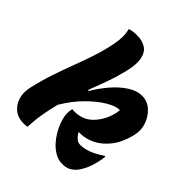

<svg xmlns="http://www.w3.org/2000/svg" viewBox="-212 -886 1024 1024"><g transform="rotate(45 300.0 -374.0)"><path d="M473 -549Q513 -549 543.5 -522Q574 -495 588 -454Q602 -413 591 -370L590 -366Q573 -299 539 -256Q505 -213 463.5 -193Q422 -173 382 -173H372L371 -170Q382 -152 395 -141Q401 -136 408 -133Q415 -130 425 -130Q452 -130 483.5 -141Q515 -152 558 -181H564Q562 -157 557 -137Q547 -95 534.5 -69Q522 -43 508 -26Q491 -7 473 1.5Q455 10 428 10Q402 10 378 -2.5Q354 -15 332 -37Q310 -60 292 -90.5Q274 -121 265 -151Q256 -178 256 -202Q256 -212 257.5 -220Q259 -228 260 -235Q265 -234 269.5 -234Q274 -234 278 -234Q340 -234 380 -274.5Q420 -315 436 -371L438 -378Q441 -389 442 -397Q443 -405 443 -411H440Q413 -411 369.5 -385.5Q326 -360 278 -312.5Q230 -265 189 -197Q177 -151 168.5 -102.5Q160 -54 158 0Q146 3 131 3Q88 3 60 -19.5Q32 -42 21.5 -78Q11 -114 20 -155Q37 -229 57.5 -289.5Q78 -350 99 -405.5Q120 -461 139 -517.5Q158 -574 171 -639Q184 -702 171 -750Q185 -755 198.5 -756.5Q212 -758 228 -758Q264 -758 291 -742Q318 -726 327 -687Q336 -648 319 -579Q305 -522 286 -469.5Q267 -417 247 -366H254Q283 -415 319 -456.5Q355 -498 395 -523.5Q435 -549 473 -549Z"/></g></svg>

Font: Recursive Mn Csl St XBd
Style: Italic
Weight: 800
Italic angle: -15°
Monospace: yes
Version: Version 1.079;hotconv 1.0.112;makeotfexe 2.5.65598; ttfautoh